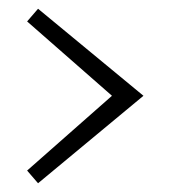

<svg xmlns="http://www.w3.org/2000/svg" viewBox="-20 -537 408 439"><path d="M67 -118 42 -147 236 -318 42 -488 67 -517 308 -318Z"/></svg>

Font: Arsenal SC
Style: Regular
Weight: 400
Designer: Andrij Shevchenko
Foundry: Stairsfor
Version: Version 2.001; ttfautohint (v1.8.4.7-5d5b)